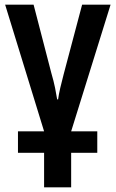

<svg xmlns="http://www.w3.org/2000/svg" viewBox="-20 -563 496 823"><path d="M454 -543 285 0H397V92H285V240H169V92H57V0H169L2 -543H124L200 -250Q210 -216 216 -186.5Q222 -157 225 -137H229Q232 -159 238.5 -187Q245 -215 253 -245L332 -543Z"/></svg>

Font: Noto Sans Condensed SemiBold
Style: Regular
Weight: 600
Width: 3
Designer: Monotype Design Team
Foundry: Monotype Imaging Inc.
Version: Version 2.013; ttfautohint (v1.8.4.7-5d5b)